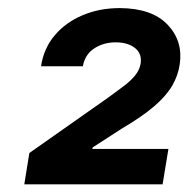

<svg xmlns="http://www.w3.org/2000/svg" viewBox="-20 -826 473 482"><path d="M41 -363.3 53.7 -441.9 251 -580.6Q273.9 -597.2 291 -610.1Q308.1 -623 319.1 -636.5Q330.1 -649.9 333 -666Q336.9 -691.4 318.8 -705.6Q300.8 -719.7 270 -719.7Q240.2 -719.7 216.8 -704.6Q193.4 -689.5 188 -659.7H83Q89.8 -704.6 117.2 -737.1Q144.5 -769.5 187 -787.6Q229.5 -805.7 280.8 -805.7Q361.8 -805.2 400.9 -763.9Q439.9 -722.7 431.2 -664.6Q427.2 -636.7 412.4 -611.1Q397.5 -585.4 367.2 -559.3Q336.9 -533.2 286.1 -503.4L212.9 -456.1L211.4 -452.1H402.8L388.2 -363.3Z"/></svg>

Font: Inter Tight
Style: Bold Italic
Weight: 700
Italic angle: -9.39999°
Designer: Rasmus Andersson
Foundry: rsms
Version: Version 3.004